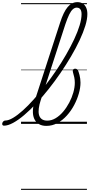

<svg xmlns="http://www.w3.org/2000/svg" viewBox="-196 -1154 834 1789"><path d="M-159 17Q-170 17 -173.5 9.5Q-177 2 -174.5 -7Q-172 -16 -164.5 -23.5Q-157 -31 -146 -31Q-116 -31 -74 -56Q-32 -81 17 -125Q66 -169 118.5 -228Q171 -287 224.5 -355.5Q278 -424 328 -498Q378 -572 420.5 -646Q463 -720 495.5 -789Q528 -858 546 -918Q564 -978 564 -1023Q564 -1034 572 -1040Q580 -1046 591 -1046Q602 -1046 610 -1040Q618 -1034 618 -1023Q618 -976 599 -914Q580 -852 546 -779.5Q512 -707 466.5 -629.5Q421 -552 368 -474.5Q315 -397 257.5 -324.5Q200 -252 142 -190Q84 -128 29 -81.5Q-26 -35 -74 -9Q-122 17 -159 17ZM236 19Q194 19 165.5 1.5Q137 -16 123 -47.5Q109 -79 110.5 -122.5Q112 -166 128 -217L364 -943Q396 -1043 434.5 -1088.5Q473 -1134 525 -1134Q555 -1134 575.5 -1120.5Q596 -1107 607 -1082.5Q618 -1058 618 -1023Q618 -1011 610 -1004.5Q602 -998 591 -998Q580 -998 572 -1004.5Q564 -1011 564 -1023Q564 -1042 559 -1055.5Q554 -1069 544 -1076Q534 -1083 519 -1083Q500 -1083 482.5 -1067.5Q465 -1052 448.5 -1018Q432 -984 413 -928L183 -219Q170 -179 165.5 -145Q161 -111 167 -85.5Q173 -60 192 -45Q211 -30 245 -30Q285 -30 323 -53Q361 -76 393 -114Q425 -152 449.5 -198.5Q474 -245 487.5 -293Q501 -341 501 -383Q501 -409 496 -433.5Q491 -458 484 -480Q481 -492 482.5 -499Q484 -506 490 -510Q496 -514 505 -514Q516 -514 523.5 -507Q531 -500 536 -485Q541 -471 545 -454.5Q549 -438 551.5 -420.5Q554 -403 554 -384Q554 -337 538.5 -282.5Q523 -228 495 -175Q467 -122 427.5 -78Q388 -34 339.5 -7.5Q291 19 236 19ZM0 605H614V615H0ZM0 -20H614V0H0ZM0 -505H614V-500H0ZM0 -1125H614V-1115H0Z"/></svg>

Font: Playwrite CU Guides
Style: Regular
Weight: 400
Designer: Veronika Burian, José Scaglione
Foundry: TypeTogether
Version: Version 1.003